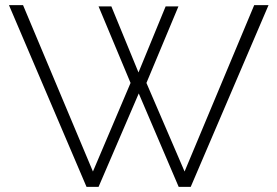

<svg xmlns="http://www.w3.org/2000/svg" viewBox="-20 -730 1083 750"><path d="M365 -705H415L521 -447L627 -705H677L552 -406L701 -60L973 -710H1029L725 0H678L522 -365L365 0H318L15 -710H70L343 -60L490 -406Z"/></svg>

Font: Raleway Light
Style: Regular
Weight: 300
Designer: Matt McInerney, Pablo Impallari, Rodrigo Fuenzalida
Foundry: Matt McInerney, Pablo Impallari, Rodrigo Fuenzalida
Version: Version 4.026